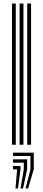

<svg xmlns="http://www.w3.org/2000/svg" viewBox="-20 -820 244 1088"><path d="M134.2 0V-800H156V0ZM48 0V-800H69.5V0ZM91 0V-800H112.8V0ZM125 248 152.5 139.5V64H53.5V45H171.5V139.5L139.2 248ZM67.8 248 77 139.5H53.5V120.5H96V139.5L82 248ZM96.2 248 114.8 139.5V101.8H53.5V82.8H133.8V139.5L110.5 248Z"/></svg>

Font: Big Shoulders Inline Display Thin
Style: Bold
Weight: 700
Version: Version 2.002